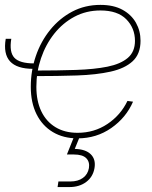

<svg xmlns="http://www.w3.org/2000/svg" viewBox="-26 -550 613 774"><path d="M107.9 -272.5Q42 -272.5 14.4 -302.7Q-13.2 -333 -2.9 -393.6H19.5Q10.7 -339.8 32 -317.1Q53.2 -294.4 111.8 -294.4ZM286.6 7.8Q229.5 7.8 187 -17.6Q144.5 -43 121.3 -89.6Q98.1 -136.2 98.1 -200.2Q98.1 -264.6 118.4 -324Q138.7 -383.3 176.3 -429.7Q213.9 -476.1 265.1 -503.2Q316.4 -530.3 378.9 -530.3Q432.1 -530.3 468 -510.5Q503.9 -490.7 522.2 -458Q540.5 -425.3 540.5 -385.7Q540.5 -332.5 508.8 -303.2Q477.1 -273.9 419.7 -261.2Q362.3 -248.5 284.4 -245.8Q206.5 -243.2 114.3 -243.2V-265.6Q205.6 -265.6 279.8 -268.1Q354 -270.5 407.2 -281.2Q460.4 -292 489.3 -316.7Q518.1 -341.3 518.1 -385.3Q518.1 -436.5 483.2 -472.2Q448.2 -507.8 378.9 -507.8Q321.8 -507.8 274.4 -482.7Q227.1 -457.5 192.6 -414.1Q158.2 -370.6 139.4 -315.4Q120.6 -260.3 120.6 -200.2Q120.6 -143.1 140.4 -101.6Q160.2 -60.1 197.5 -37.4Q234.9 -14.6 286.6 -14.6Q354 -14.6 407.2 -50.3Q460.4 -85.9 487.8 -143.1L510.3 -140.1Q482.4 -75.7 422.6 -33.9Q362.8 7.8 286.6 7.8ZM206.1 204.1 209.5 181.6H257.3Q288.6 181.6 308.3 167.2Q328.1 152.8 332.5 127.4Q336.4 102.5 321.5 87.6Q306.6 72.8 272 72.8H243.7L276.4 -8.8H293.5L295.9 0L275.4 50.3Q318.8 51.3 339.8 71.8Q360.8 92.3 355 127.4Q349.1 162.6 321.8 183.3Q294.4 204.1 253.9 204.1Z"/></svg>

Font: Inter 28pt Thin
Style: Italic
Weight: 250
Italic angle: -9.3988°
Designer: Rasmus Andersson
Foundry: rsms
Version: Version 4.001;git-66647c0bb